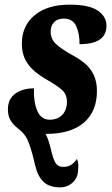

<svg xmlns="http://www.w3.org/2000/svg" viewBox="-20 -566 482 826"><path d="M131 145 125 119Q112 67 99.5 38Q87 9 59 -12Q36 -30 25 -49Q14 -68 14 -95Q14 -140 45.5 -163Q77 -186 126 -186Q124 -127 140.5 -89Q157 -51 194 -51Q228 -51 248 -72Q268 -93 268 -128Q268 -159 248.5 -177.5Q229 -196 175 -227Q125 -256 99.5 -291.5Q74 -327 74 -378Q74 -455 129 -500.5Q184 -546 279 -546Q363 -546 400.5 -520.5Q438 -495 438 -455Q438 -376 322 -376Q323 -420 308 -453Q293 -486 255 -486Q227 -486 212.5 -470.5Q198 -455 198 -430Q198 -398 221.5 -376Q245 -354 298 -325Q351 -296 374 -260.5Q397 -225 397 -174Q397 -87 341 -38.5Q285 10 178 10H176Q187 28 199 76Q207 113 217.5 132.5Q228 152 253 152Q271 152 284.5 144Q298 136 311 118Q317 131 317 150L316 166Q315 199 292.5 219.5Q270 240 238 240Q193 240 168 217Q143 194 131 145Z"/></svg>

Font: Noto Serif CondExtraBold
Style: Italic
Weight: 800
Width: 3
Italic angle: -12°
Designer: Monotype Design Team
Foundry: Monotype Imaging Inc.
Version: Version 1.001